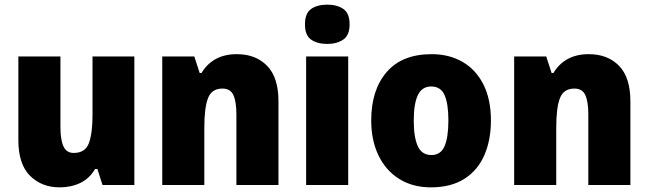

<svg xmlns="http://www.w3.org/2000/svg" viewBox="-20 -796 2790 826"><path d="M558 -553V0H421L399 -69H389Q365 -28 325.5 -9Q286 10 237 10Q159 10 109 -40Q59 -90 59 -193V-553H240V-249Q240 -195 253 -166.5Q266 -138 297 -138Q347 -138 362.5 -180.5Q378 -223 378 -300V-553Z M999 -563Q1080 -563 1129 -513Q1178 -463 1178 -360V0H997V-304Q997 -359 984 -387Q971 -415 937 -415Q891 -415 875 -374Q859 -333 859 -246V0H678V-553H816L839 -482H847Q870 -521 908 -542Q946 -563 999 -563Z M1388 -776Q1430 -776 1457 -757.5Q1484 -739 1484 -691Q1484 -644 1456.5 -625.5Q1429 -607 1388 -607Q1345 -607 1318.5 -625.5Q1292 -644 1292 -691Q1292 -739 1318.5 -757.5Q1345 -776 1388 -776ZM1478 -553V0H1297V-553Z M2092 -278Q2092 -193 2063.5 -128Q2035 -63 1977.5 -26.5Q1920 10 1834 10Q1755 10 1697 -26.5Q1639 -63 1608 -128Q1577 -193 1577 -278Q1577 -409 1643.5 -486Q1710 -563 1837 -563Q1912 -563 1969.5 -530Q2027 -497 2059.5 -433Q2092 -369 2092 -278ZM1760 -277Q1760 -205 1777.5 -167Q1795 -129 1836 -129Q1876 -129 1892.5 -167Q1909 -205 1909 -278Q1909 -350 1892.5 -387Q1876 -424 1835 -424Q1796 -424 1778 -387.5Q1760 -351 1760 -277Z M2513 -563Q2594 -563 2643 -513Q2692 -463 2692 -360V0H2511V-304Q2511 -359 2498 -387Q2485 -415 2451 -415Q2405 -415 2389 -374Q2373 -333 2373 -246V0H2192V-553H2330L2353 -482H2361Q2384 -521 2422 -542Q2460 -563 2513 -563Z"/></svg>

Font: Noto Sans Tamil SemiCondensed Black
Style: Regular
Weight: 900
Width: 4
Designer: Jelle Bosma - Monotype Design Team
Foundry: Monotype Imaging Inc.
Version: Version 2.004; ttfautohint (v1.8.4.7-5d5b)